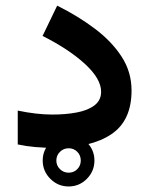

<svg xmlns="http://www.w3.org/2000/svg" viewBox="-20 -530 534 687"><path d="M132.8 44.4Q132.8 6.3 160.2 -20.8Q187.5 -47.9 225.6 -47.9Q263.7 -47.9 290.8 -20.8Q317.9 6.3 317.9 44.4Q317.9 82.5 290.8 109.9Q263.7 137.2 225.6 137.2Q187.5 137.2 160.2 109.9Q132.8 82.5 132.8 44.4ZM181.6 44.4Q181.6 62.5 194.6 75.2Q207.5 87.9 225.6 87.9Q244.1 87.9 256.6 75.2Q269 62.5 269 44.4Q269 25.9 256.6 13.2Q244.1 0.5 225.6 0.5Q207.5 0.5 194.6 13.2Q181.6 25.9 181.6 44.4ZM167 -120.1Q215.8 -120.1 255.4 -127.7Q294.9 -135.3 318.4 -153.3Q341.8 -171.4 341.8 -201.7Q341.8 -248 284.2 -301Q226.6 -354 132.3 -401.4L184.6 -509.8Q259.3 -472.7 319.6 -427.2Q379.9 -381.8 415.3 -327.1Q450.7 -272.5 450.7 -206.1Q450.7 -98.1 378.2 -49.6Q305.7 -1 174.3 -1Q137.7 -1 105.5 -3.9Q73.2 -6.8 43.5 -13.2V-134.3Q111.3 -120.1 167 -120.1Z"/></svg>

Font: Vazirmatn RD FD SemiBold
Style: Regular
Weight: 600
Designer: Saber Rastikerdar
Foundry: Saber Rastikerdar
Version: Version 33.003